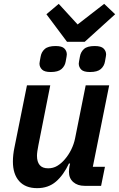

<svg xmlns="http://www.w3.org/2000/svg" viewBox="-20 -965 618 997"><path d="M120 -522H241L179 -209Q176 -194 174 -180Q172 -166 172 -156Q172 -125 186 -108Q200 -91 230 -91Q256 -91 277 -103.5Q298 -116 316 -137Q336 -160 350 -188.5Q364 -217 370 -247L425 -522H547L462 -99H525L505 0H419Q383 0 360.5 -19.5Q338 -39 338 -73Q338 -80 339 -88.5Q340 -97 341 -103L344 -116H338Q310 -56 270.5 -22Q231 12 173 12Q112 12 79.5 -24.5Q47 -61 47 -126Q47 -144 49 -162Q51 -180 55 -199ZM420 -748H328L221 -891L285 -945L383 -838L521 -945L578 -891ZM243 -591Q211 -591 198 -604Q185 -617 185 -635Q185 -639 186.5 -646.5Q188 -654 191 -671Q195 -695 212.5 -710.5Q230 -726 269 -726Q302 -726 314.5 -713Q327 -700 327 -682Q327 -678 325.5 -670Q324 -662 321 -645Q317 -622 299.5 -606.5Q282 -591 243 -591ZM447 -591Q414 -591 401.5 -604Q389 -617 389 -635Q389 -639 390.5 -646.5Q392 -654 395 -671Q399 -695 416 -710.5Q433 -726 472 -726Q505 -726 518 -713Q531 -700 531 -682Q531 -678 529.5 -670Q528 -662 525 -645Q521 -622 503.5 -606.5Q486 -591 447 -591Z"/></svg>

Font: IBM Plex Sans SemiBold
Style: Italic
Weight: 600
Italic angle: -11.31°
Designer: Mike Abbink, Paul van der Laan, Pieter van Rosmalen
Foundry: Bold Monday
Version: Version 3.201